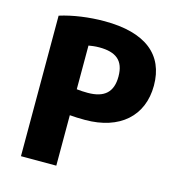

<svg xmlns="http://www.w3.org/2000/svg" viewBox="-107 -803 847 908"><g transform="rotate(15 317.0 -349.5)"><path d="M598 -475C598 -326 495 -234 325 -234C300 -234 269 -235 250 -237V10H77V-678C140 -698 219 -709 294 -709C495 -709 598 -626 598 -475ZM425 -473C425 -552 383 -583 302 -583C280 -583 263 -580 250 -578V-364C266 -362 286 -361 304 -361C386 -361 425 -397 425 -473Z"/></g></svg>

Font: Repo ExtraBold
Style: Bold
Weight: 700
Designer: Stefan Peev
Foundry: Context Ltd
Version: Version 1.502